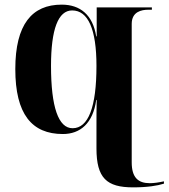

<svg xmlns="http://www.w3.org/2000/svg" viewBox="-20 -568 727 828"><path d="M554 240C615 240 659 233 687 224V214C664 219 644 222 626 222C576 222 548 198 548 132V-465C548 -518 591 -526 619 -526H635V-536H397V-411H395C380 -504 326 -548 246 -548C118 -548 46 -463 46 -270C46 -76 117 10 251 10C326 10 381 -36 395 -137H397C396 -96 396 -66 396 -20V72C396 200 440 240 554 240ZM293 -15C232 -15 200 -106 200 -284C200 -442 231 -523 291 -523C360 -523 396 -442 396 -284C396 -106 361 -15 293 -15Z"/></svg>

Font: Noto Serif Display
Style: Bold
Weight: 700
Designer: Monotype Design Team
Foundry: Monotype Imaging Inc.
Version: Version 2.009